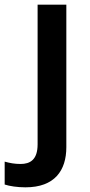

<svg xmlns="http://www.w3.org/2000/svg" viewBox="-80 -562 385 822"><path d="M29 240C154 240 204 168 204 68V-542H81V56C81 122 49 140 8 140C-18 140 -38 136 -60 130V228C-39 235 -5 240 29 240Z"/></svg>

Font: Noto Sans New Tai Lue Semibold
Style: Regular
Weight: 600
Designer: Monotype Design Team
Foundry: Monotype Imaging Inc.
Version: Version 2.004